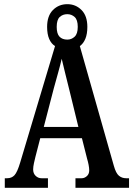

<svg xmlns="http://www.w3.org/2000/svg" viewBox="-20 -901 639 921"><path d="M3 0V-46H14Q36 -46 49.5 -60.5Q63 -75 77 -122L244 -680Q226 -691 216 -714Q206 -737 206 -772Q206 -825 234 -853Q262 -881 303 -881Q343 -881 371 -853Q399 -825 399 -772Q399 -738 389.5 -715Q380 -692 363 -680L526 -106Q536 -70 550.5 -58Q565 -46 585 -46H599V0H342V-46H372Q385 -46 396.5 -56Q408 -66 408 -84Q408 -95 405 -110.5Q402 -126 398 -139L373 -238H173L150 -149Q147 -137 143 -119Q139 -101 139 -88Q139 -69 151 -57.5Q163 -46 179 -46H210V0ZM303 -711Q323 -711 338 -725Q353 -739 353 -772Q353 -806 338 -819.5Q323 -833 303 -833Q281 -833 266.5 -819.5Q252 -806 252 -772Q252 -739 265.5 -725Q279 -711 303 -711ZM190 -292H356L313 -468Q303 -508 293 -548.5Q283 -589 276 -619Q270 -592 258.5 -551Q247 -510 238 -477Z"/></svg>

Font: Noto Serif Tamil ExtraCondensed SemiBold
Style: Italic
Weight: 600
Width: 2
Italic angle: -12°
Designer: Indian Type Foundry, Tom Grace, and the Monotype Design Team
Foundry: Monotype Imaging Inc.
Version: Version 2.003; ttfautohint (v1.8.4.7-5d5b)